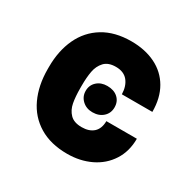

<svg xmlns="http://www.w3.org/2000/svg" viewBox="-126 -669 817 810"><g transform="rotate(30 282.0 -263.5)"><path d="M299.8 -323.2Q332.5 -323.2 351.8 -305.7Q371.1 -288.1 371.1 -259.8Q371.1 -231.4 351.3 -213.4Q331.5 -195.3 299.8 -195.3Q270 -195.3 250.2 -213.9Q230.5 -232.4 230.5 -259.8Q230.5 -287.6 250 -305.4Q269.5 -323.2 299.8 -323.2ZM45.9 -258.8V-269.5Q45.9 -348.1 74.2 -408.7Q102.5 -469.2 158.2 -503.2Q213.9 -537.1 293.9 -537.1Q360.8 -537.1 411.6 -512.2Q462.4 -487.3 490.5 -439.2Q518.6 -391.1 518.6 -323.2H370.1Q369.1 -362.8 349.4 -387Q329.6 -411.1 291 -411.1Q253.9 -411.1 235.1 -390.9Q216.3 -370.6 210.7 -340.6Q205.1 -310.5 205.1 -269.5V-258.8Q205.1 -216.8 210.7 -187Q216.3 -157.2 235.4 -137.7Q254.4 -118.2 292 -118.2Q328.1 -118.2 348.9 -136.7Q369.6 -155.3 370.1 -192.4H518.6Q518.6 -130.9 489 -85Q459.5 -39.1 408.4 -14.6Q357.4 9.8 294.9 9.8Q214.4 9.8 158.4 -24.2Q102.5 -58.1 74.2 -118.9Q45.9 -179.7 45.9 -258.8Z"/></g></svg>

Font: Pretendard GOV ExtraBold
Style: Regular
Weight: 800
Designer: Base glyphs from Inter by Rasmus Andersson; Hangeul glyphs from Noto Sans CJK(Source Han Sans) by Jang Soo-young and Kan
Foundry: Kil Hyung-jin
Version: Version 1.309